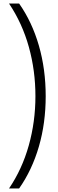

<svg xmlns="http://www.w3.org/2000/svg" viewBox="-20 -886 328 1084"><path d="M238 -343Q238 -191 199.5 -58.5Q161 74 88 178H31Q105 69 142.5 -65Q180 -199 180 -343Q180 -487 143 -620.5Q106 -754 31 -866H88Q161 -762 199.5 -628.5Q238 -495 238 -343Z"/></svg>

Font: Noto Sans Malayalam UI Light
Style: Regular
Weight: 300
Designer: Jelle Bosma - Monotype Design Team
Foundry: Monotype Imaging Inc.
Version: Version 2.104; ttfautohint (v1.8.4.7-5d5b)